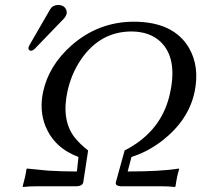

<svg xmlns="http://www.w3.org/2000/svg" viewBox="-20 -745 805 768"><path d="M211.9 -725.1Q237.8 -725.1 245.6 -704.1Q247.6 -696.8 246.6 -689.9Q243.7 -679.7 236.8 -671.9L119.1 -549.8Q111.3 -542.5 105 -542Q94.2 -542 93.8 -551.8Q93.8 -553.7 93.8 -555.2Q95.2 -559.6 98.1 -564.9L180.7 -708Q190.9 -724.6 211.9 -725.1ZM132.8 0Q96.7 0 72.3 2.9L70.8 0Q83 -43.5 85.4 -66.9L87.9 -70.8Q87.9 -70.8 171.9 -62.5Q226.1 -59.1 287.6 -59.1L293.9 -117.2Q197.8 -152.8 162.1 -239.7Q136.7 -303.2 152.3 -377Q174.8 -482.9 266.6 -564Q374 -657.7 514.6 -658.2Q674.8 -658.2 736.3 -552.7Q779.3 -478 758.3 -377Q734.4 -264.6 629.4 -182.6Q571.3 -137.7 505.9 -117.2L490.7 -59.1Q624.5 -59.1 695.3 -70.8L696.3 -66.9Q688 -42.5 682.1 0L679.2 2.9Q655.3 0 620.1 0H461.9Q441.9 -1.5 442.9 -14.2L478.5 -143.1Q612.8 -211.9 652.3 -342.3Q657.7 -359.4 661.1 -377Q689.9 -513.2 621.6 -578.6Q578.1 -618.7 506.3 -619.1Q380.9 -619.1 304.2 -507.3Q265.1 -450.2 249.5 -377.9Q225.6 -265.6 277.3 -196.8Q298.3 -169.9 332.5 -143.1L313 -15.1Q308.6 -1 288.1 0Z"/></svg>

Font: Linux Biolinum Slanted O
Style: Slanted
Weight: 400
Designer: Philipp H. Poll
Foundry: Philipp H. Poll
Version: Version 1.0.4